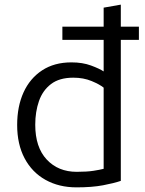

<svg xmlns="http://www.w3.org/2000/svg" viewBox="-20 -796 626 828"><path d="M310 12Q234 12 176 -20.5Q118 -53 86 -113.5Q54 -174 54 -257Q54 -337 81.5 -397.5Q109 -458 161.5 -492.5Q214 -527 288 -527Q336 -527 372.5 -513.5Q409 -500 427 -488V-624H249V-681H427V-763L501 -776V-681H579V-624H501V-16Q472 -6 424.5 3Q377 12 310 12ZM311 -55Q355 -55 383.5 -59.5Q412 -64 427 -68V-418Q410 -432 375 -446.5Q340 -461 296 -461Q236 -461 200 -433.5Q164 -406 148 -360Q132 -314 132 -258Q132 -161 181.5 -108Q231 -55 311 -55Z"/></svg>

Font: Ubuntu Sans
Style: Regular
Weight: 400
Designer: Dalton Maag Ltd
Foundry: Dalton Maag Ltd
Version: Version 1.006; ttfautohint (v1.8.4.7-5d5b)